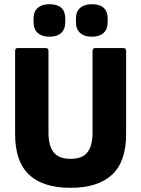

<svg xmlns="http://www.w3.org/2000/svg" viewBox="-20 -884 673 915"><path d="M316 11Q185 11 118.5 -51.5Q52 -114 52 -245V-641Q52 -655 64 -655H198Q211 -655 211 -641V-252Q211 -190 235.5 -158.5Q260 -127 316 -127Q373 -127 397 -158.5Q421 -190 421 -252V-641Q421 -655 434 -655H568Q581 -655 581 -641V-244Q581 -114 514 -51.5Q447 11 316 11ZM215 -709Q180 -709 160 -727Q140 -745 140 -777V-796Q140 -829 160 -846.5Q180 -864 215 -864Q291 -864 291 -796V-777Q291 -745 271.5 -727Q252 -709 215 -709ZM417 -709Q382 -709 362 -727Q342 -745 342 -777V-796Q342 -829 362 -846.5Q382 -864 417 -864Q493 -864 493 -796V-777Q493 -745 473.5 -727Q454 -709 417 -709Z"/></svg>

Font: Sofia Sans Semi Condensed Black
Style: Regular
Weight: 900
Designer: Botio Nikoltchev, Ani Petrova
Foundry: lettersoup
Version: Version 4.100; ttfautohint (v1.8.4.7-5d5b)